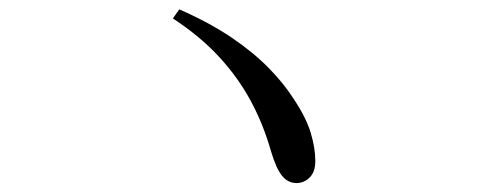

<svg xmlns="http://www.w3.org/2000/svg" viewBox="-20 -568 1040 419"><path d="M371.3 -547.6Q439 -517.7 486.3 -485.4Q533.6 -453.1 566.1 -419.9Q598.7 -386.8 620.1 -353.4Q647.2 -313.2 657.7 -279.4Q668.1 -245.5 668.1 -216.4Q668.1 -193.1 655.9 -180.8Q643.6 -168.5 627 -168.5Q608.3 -168.5 595.4 -184.5Q582.6 -200.4 571.6 -237.4Q554.8 -296.5 527.4 -347.4Q500.1 -398.2 458.7 -443.3Q417.3 -488.4 357.3 -527.8Z"/></svg>

Font: Noto Serif TC
Style: Regular
Weight: 200
Designer: Ryoko NISHIZUKA 西塚涼子 (kana & ideographs); Frank Grießhammer (Latin, Greek & Cyrillic); Wenlong ZHANG 张文龙 (bopomofo); San
Foundry: Adobe
Version: Version 2.001;hotconv 1.1.0;makeotfexe 2.6.0